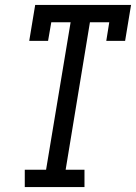

<svg xmlns="http://www.w3.org/2000/svg" viewBox="-20 -755 549 775"><path d="M80 0V-70H166L265 -665H187L174 -590H98L122 -735H509L485 -590H409L421 -665H343L245 -70H321V0Z"/></svg>

Font: Iosevka Gothic
Style: Italic
Weight: 400
Italic angle: -9°
Monospace: yes
Designer: Belleve Invis
Foundry: Belleve Invis
Version: Version 15.5.1; ttfautohint (v1.8.4)